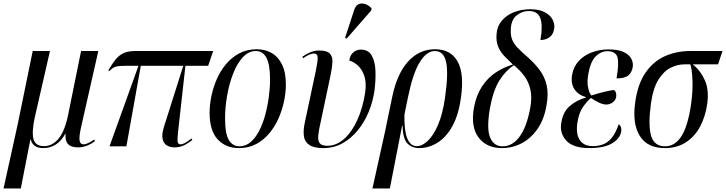

<svg xmlns="http://www.w3.org/2000/svg" viewBox="-53 -823 4084 1080"><path d="M-33 237 47 -126 131 -536H228L142 -160Q125 -80 135.5 -40.5Q146 -1 195 -1Q241 -1 276 -42.5Q311 -84 330 -176L403 -536H500L405 -116Q391 -56 394.5 -33.5Q398 -11 417 -11Q438 -11 477 -38L481 -29Q460 -13 436 -3.5Q412 6 385 6Q308 6 316 -70H314Q270 10 190 10Q131 10 120 -39H118L64 237Z M563 0 726 -453H659Q618 -453 600 -448.5Q582 -444 563 -424L556 -427Q577 -463 596.5 -487.5Q616 -512 642 -524Q668 -536 708 -536H1146L1118 -453H990L948 -76Q944 -38 946.5 -24.5Q949 -11 963 -11Q971 -11 985 -17.5Q999 -24 1024 -44L1029 -36Q997 -11 975 -2.5Q953 6 930 6Q904 6 885.5 -5Q867 -16 861.5 -42Q856 -68 870 -112L978 -453H739L658 0Z M1291 10Q1217 10 1171.5 -39Q1126 -88 1126 -189Q1126 -233 1136 -282Q1146 -331 1166.5 -378Q1187 -425 1219 -463Q1251 -501 1294 -523.5Q1337 -546 1392 -546Q1437 -546 1474 -525.5Q1511 -505 1533 -461Q1555 -417 1555 -347Q1555 -304 1545 -255Q1535 -206 1514.5 -159Q1494 -112 1462.5 -74Q1431 -36 1388.5 -13Q1346 10 1291 10ZM1294 0Q1329 0 1356.5 -23.5Q1384 -47 1404.5 -86.5Q1425 -126 1438.5 -175.5Q1452 -225 1459 -277Q1466 -329 1466 -376Q1466 -459 1446 -497.5Q1426 -536 1386 -536Q1345 -536 1312.5 -500.5Q1280 -465 1258 -408Q1236 -351 1224.5 -285Q1213 -219 1213 -157Q1213 -70 1234.5 -35Q1256 0 1294 0Z M1766 10Q1713 10 1687 -7.5Q1661 -25 1656.5 -56.5Q1652 -88 1661 -131L1724 -427Q1734 -476 1734 -499Q1734 -522 1712 -522Q1703 -522 1687.5 -516Q1672 -510 1652 -495L1648 -504Q1669 -519 1693 -529Q1717 -539 1742 -539Q1785 -539 1801.5 -522.5Q1818 -506 1817 -476.5Q1816 -447 1808 -408L1753 -147Q1741 -96 1737.5 -64.5Q1734 -33 1745 -18Q1756 -3 1789 -3Q1839 -3 1882.5 -41.5Q1926 -80 1957 -148Q1988 -216 2001 -303Q2009 -359 1996 -396.5Q1983 -434 1959.5 -455Q1936 -476 1912 -482Q1915 -511 1933.5 -527.5Q1952 -544 1977 -544Q2019 -544 2038 -510.5Q2057 -477 2059 -424Q2061 -371 2053 -310Q2044 -250 2020.5 -193Q1997 -136 1959.5 -90Q1922 -44 1873.5 -17Q1825 10 1766 10ZM1897 -606 1888 -610 1939 -766Q1947 -792 1964.5 -799.5Q1982 -807 2002 -800Q2022 -793 2037 -776L2035 -764Z M2042 237 2112 -79 2153 -277Q2180 -408 2242.5 -477Q2305 -546 2394 -546Q2482 -546 2520.5 -478Q2559 -410 2540 -275Q2527 -178 2492.5 -115Q2458 -52 2409 -21Q2360 10 2305 10Q2264 10 2238.5 -16.5Q2213 -43 2211 -117H2209L2140 237ZM2292 -1Q2322 -1 2354 -31.5Q2386 -62 2411.5 -122Q2437 -182 2450 -272Q2470 -411 2456.5 -473.5Q2443 -536 2393 -536Q2347 -536 2308.5 -474Q2270 -412 2243 -281L2222 -179Q2218 -1 2292 -1Z M2770 10Q2684 10 2639 -49.5Q2594 -109 2613 -218Q2626 -287 2657.5 -335.5Q2689 -384 2734.5 -414.5Q2780 -445 2832 -460Q2808 -483 2785.5 -506Q2763 -529 2750 -558.5Q2737 -588 2740 -630Q2743 -675 2769.5 -706.5Q2796 -738 2838 -754.5Q2880 -771 2930 -771Q2981 -771 3012 -754Q3043 -737 3056 -711.5Q3069 -686 3064 -660Q3059 -629 3038 -613.5Q3017 -598 2987 -598Q3001 -679 2986.5 -720Q2972 -761 2922 -761Q2883 -761 2852 -735.5Q2821 -710 2820 -654Q2819 -623 2828 -600Q2837 -577 2859 -554Q2881 -531 2917 -500Q2956 -465 2983.5 -428Q3011 -391 3022 -343Q3033 -295 3021 -230Q3008 -152 2971 -98.5Q2934 -45 2882 -17.5Q2830 10 2770 10ZM2773 0Q2828 1 2869 -53.5Q2910 -108 2930 -218Q2940 -276 2930.5 -319Q2921 -362 2897 -394.5Q2873 -427 2838 -456Q2791 -426 2756 -370Q2721 -314 2703 -215Q2683 -99 2704 -49.5Q2725 0 2773 0Z M3262 10Q3170 10 3131.5 -33Q3093 -76 3105 -136Q3114 -194 3152.5 -227Q3191 -260 3242 -274V-277Q3200 -289 3178.5 -321Q3157 -353 3165 -402Q3173 -448 3202.5 -480Q3232 -512 3276 -528.5Q3320 -545 3370 -545Q3426 -545 3457 -529.5Q3488 -514 3499 -491Q3510 -468 3506 -445Q3501 -415 3481 -398.5Q3461 -382 3415 -382Q3430 -468 3420 -501.5Q3410 -535 3363 -535Q3327 -535 3297.5 -505.5Q3268 -476 3256 -405Q3248 -361 3255.5 -328Q3263 -295 3274 -286Q3315 -299 3346 -306.5Q3377 -314 3401 -317Q3408 -312 3411.5 -302Q3415 -292 3413 -278Q3410 -259 3393.5 -247Q3377 -235 3357 -235Q3325 -235 3271 -272Q3249 -253 3227 -222.5Q3205 -192 3196 -140Q3189 -102 3194.5 -70.5Q3200 -39 3221.5 -20Q3243 -1 3283 -1Q3312 -1 3339 -11Q3366 -21 3388 -47.5Q3410 -74 3427 -124Q3446 -112 3441 -82Q3434 -43 3389.5 -16.5Q3345 10 3262 10Z M3686 10Q3588 10 3545.5 -59Q3503 -128 3520 -247Q3534 -350 3577.5 -413.5Q3621 -477 3686 -506.5Q3751 -536 3829 -536H4011L3986 -461H3844Q3889 -424 3912.5 -370Q3936 -316 3925 -238Q3915 -168 3885.5 -112Q3856 -56 3806 -23Q3756 10 3686 10ZM3689 0Q3743 0 3779.5 -56Q3816 -112 3834 -235Q3845 -313 3842 -375Q3839 -437 3830 -461H3796Q3758 -461 3719.5 -442Q3681 -423 3651 -375.5Q3621 -328 3609 -244Q3592 -121 3609 -60.5Q3626 0 3689 0Z"/></svg>

Font: Noto Serif Display Condensed
Style: Italic
Weight: 400
Width: 3
Italic angle: -12°
Designer: Monotype Design Team
Foundry: Monotype Imaging Inc.
Version: Version 2.009